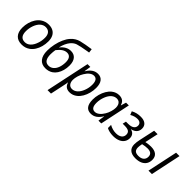

<svg xmlns="http://www.w3.org/2000/svg" viewBox="121 -1858 3194 3194"><g transform="rotate(45 1718.0 -260.5)"><path d="M46.4 -198.2Q46.4 -261.7 62.7 -320.1Q79.1 -378.4 109.6 -425.5Q140.1 -472.7 181.6 -502Q245.1 -546.4 325.2 -546.4Q385.7 -546.4 428.5 -522.5Q471.2 -498.5 493.7 -452.9Q516.1 -407.2 516.1 -343.8Q516.1 -278.8 500 -219Q483.9 -159.2 453.6 -111.6Q423.3 -64 381.8 -34.7Q319.3 9.8 236.3 9.8Q144 9.8 95.2 -43.9Q46.4 -97.7 46.4 -198.2ZM410.6 -209.5Q433.1 -271 433.1 -345.7Q433.1 -410.6 403.1 -445.8Q373 -481 317.4 -481Q264.2 -481 221.4 -442.9Q178.7 -404.8 153.8 -335.9Q129.9 -269.5 129.9 -198.7Q129.9 -55.7 245.1 -55.7Q299.8 -55.7 343 -95.9Q386.2 -136.2 410.6 -209.5Z M608.9 -219.2Q608.9 -295.4 625 -372.3Q641.1 -449.2 670.7 -515.6Q700.2 -582 740.2 -626Q774.9 -665 811.5 -686.5Q848.1 -708 885.7 -718Q923.3 -728 991.7 -740.7Q1062.5 -753.9 1116.7 -760.7L1125.5 -690.9L1090.3 -685.5Q942.4 -660.6 883.3 -641.6Q829.6 -622.6 789.1 -573.2Q735.8 -508.3 710 -397.9H712.9Q792.5 -497.1 894.5 -497.1Q968.3 -497.1 1008.5 -448Q1048.8 -398.9 1048.8 -307.6Q1048.8 -246.6 1033.9 -192.1Q1019 -137.7 991.2 -95.2Q963.4 -52.7 925.8 -27.8Q869.1 9.8 793.5 9.8Q704.6 9.8 656.7 -49.6Q608.9 -108.9 608.9 -219.2ZM945.8 -177.2Q965.8 -234.4 965.8 -303.2Q965.8 -367.2 940.9 -399.4Q916 -431.6 869.6 -431.6Q827.1 -431.6 785.9 -405.5Q744.6 -379.4 700.7 -322.8Q697.3 -305.2 694.3 -272.9Q691.4 -240.7 691.4 -219.7Q691.4 -138.7 718.3 -98.6Q745.1 -58.1 801.8 -58.1Q850.1 -58.1 887.7 -89.4Q925.3 -120.6 945.8 -177.2Z M1243.2 -536.1H1309.1L1291 -418.9H1294.4Q1333.5 -483.9 1379.9 -515.1Q1426.3 -546.4 1482.4 -546.4Q1551.3 -546.4 1588.4 -498.3Q1625.5 -450.2 1625.5 -357.9Q1625.5 -294.4 1609.6 -233.6Q1593.8 -172.9 1564.5 -122.8Q1535.2 -72.8 1495.6 -40.5Q1435.1 8.3 1360.8 8.3Q1258.3 8.3 1230 -90.3H1227.5Q1223.6 -55.7 1206.5 21.5L1159.7 240.2H1078.6ZM1515.1 -206.1Q1542 -275.9 1542 -350.1Q1542 -477.1 1457.5 -477.1Q1418.9 -477.1 1381.3 -448.7Q1343.8 -420.4 1313 -368.2Q1285.2 -325.2 1270 -271.7Q1254.9 -218.3 1254.9 -179.2Q1254.9 -124.5 1280.5 -92Q1306.2 -59.6 1351.1 -59.6Q1402.8 -59.6 1445.6 -97.7Q1488.3 -135.7 1515.1 -206.1Z M1719.7 -179.7Q1719.7 -242.2 1736.3 -303.5Q1752.9 -364.7 1783 -415.5Q1813 -466.3 1852.5 -497.6Q1912.1 -544.4 1983.9 -544.4Q2037.1 -544.4 2070.6 -519.8Q2104 -495.1 2118.2 -444.3H2121.6L2149.4 -536.1H2214.8L2102.1 0H2036.1L2053.7 -116.7H2050.8Q2012.2 -53.2 1966.1 -21.7Q1919.9 9.8 1861.3 9.8Q1791 9.8 1755.4 -38.1Q1719.7 -85.9 1719.7 -179.7ZM2033.7 -169.4Q2060.1 -211.9 2075.2 -264.2Q2090.3 -316.4 2090.3 -356.9Q2090.3 -391.1 2080.1 -417.5Q2069.8 -443.8 2049.3 -460Q2026.9 -477.1 1995.1 -477.1Q1943.4 -477.1 1901.4 -441.2Q1859.4 -405.3 1832.5 -336.9Q1803.2 -263.7 1803.2 -186Q1803.2 -121.1 1824.2 -90.3Q1845.2 -59.6 1888.2 -59.6Q1926.8 -59.6 1965.1 -88.9Q2003.4 -118.2 2033.7 -169.4Z M2234.9 -24.4V-98.6Q2309.6 -56.2 2388.7 -56.2Q2455.1 -56.2 2492.4 -84.5Q2529.8 -112.8 2529.8 -162.1Q2529.8 -208 2500 -228.5Q2470.2 -249 2404.8 -249H2357.4L2371.6 -311.5H2422.4Q2495.1 -311.5 2530.8 -339.8Q2562 -364.3 2562 -407.2Q2562 -441.4 2539.3 -460.7Q2516.6 -480 2476.1 -480Q2443.8 -480 2411.6 -470.9Q2379.4 -461.9 2343.3 -440.9L2318.4 -502.4Q2362.3 -525.4 2402.3 -534.9Q2442.4 -544.4 2490.2 -544.4Q2564 -544.4 2604 -511.7Q2644 -479 2644 -419.4Q2644 -365.7 2612.5 -330.6Q2581.1 -295.4 2520.5 -281.7V-279.3Q2565.9 -269 2589.6 -239Q2613.3 -209 2613.3 -163.6Q2613.3 -112.3 2587.2 -73.5Q2561 -34.7 2512.7 -13.2Q2460 9.8 2389.2 9.8Q2342.3 9.8 2302 0.5Q2261.7 -8.8 2234.9 -24.4Z M2735.4 -143.1Q2735.4 -190.9 2750 -258.8L2810.1 -536.1H2891.6L2840.3 -299.8Q2883.3 -307.6 2908 -310.5Q2932.6 -313.5 2960 -313.5Q3044.4 -313.5 3088.4 -277.3Q3132.3 -241.2 3132.3 -172.4Q3132.3 -116.2 3106.2 -75.2Q3080.1 -34.2 3030.5 -12.2Q2981 9.8 2912.1 9.8Q2826.2 9.8 2780.8 -29.3Q2735.4 -68.4 2735.4 -143.1ZM3049.8 -163.6Q3049.8 -251.5 2941.9 -251.5Q2890.1 -251.5 2826.7 -236.3Q2815.4 -180.2 2815.4 -150.9Q2815.4 -100.6 2840.3 -77.1Q2865.2 -53.7 2920.9 -53.7Q2981 -53.7 3015.4 -82.8Q3049.8 -111.8 3049.8 -163.6ZM3326.7 -536.1H3406.7L3293.5 0H3212.9Z"/></g></svg>

Font: Viking Open Sans
Style: Italic
Weight: 400
Italic angle: -12°
Foundry: Ascender Corporation
Version: Version 2.000